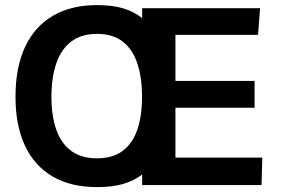

<svg xmlns="http://www.w3.org/2000/svg" viewBox="-20 -744 1143 772"><path d="M369.9 8.3Q265.3 8.3 192 -34.1Q118.8 -76.6 80.5 -157.8Q42.3 -239.1 42.3 -354.9Q42.3 -473 80.8 -555.3Q119.2 -637.5 192.5 -680.5Q265.7 -723.5 369.8 -723.5Q432.4 -723.5 475.6 -710.4Q518.8 -697.4 551.6 -671.1V-710.9H1025.6L1017.6 -603.8H685.4V-418.6H1003.6V-310.9H685.4V-110.4H1034.7L1031.6 0H551.6V-42.5Q518.9 -17.3 475.6 -4.5Q432.2 8.3 369.9 8.3ZM370 -107.4Q433.7 -107.4 473.7 -137.7Q513.7 -168 532.4 -223.4Q551.1 -278.9 551.1 -354.4Q551.1 -432.4 532.1 -489.2Q513.1 -546 473.2 -576.9Q433.4 -607.8 369.9 -607.8Q307.2 -607.8 266.6 -577Q226 -546.2 206.4 -489.4Q186.8 -432.6 186.8 -354.4Q186.8 -278.9 206.1 -223.4Q225.3 -168 265.8 -137.7Q306.3 -107.4 370 -107.4Z"/></svg>

Font: Comme
Style: Regular
Weight: 400
Designer: Vernon Adams
Foundry: Vernon Adams
Version: Version 1.000;gftools[0.9.27]